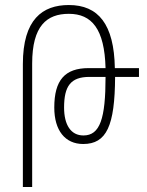

<svg xmlns="http://www.w3.org/2000/svg" viewBox="-20 -744 585 764"><path d="M71 0H108V-491C108 -641 166 -689 254 -689C345 -689 396 -629 400 -473H333C238 -473 196 -425 196 -316C196 -225 239 -171 311 -171C404 -171 437 -243 438 -438H533V-473H437C434 -648 371 -724 254 -724C149 -724 71 -667 71 -489ZM400 -438C400 -272 378 -205 312 -205C262 -205 235 -247 235 -316C235 -401 261 -438 336 -438Z"/></svg>

Font: Noto Sans Armenian ExtraCondensed ExtraLight
Style: Regular
Weight: 200
Width: 2
Designer: Monotype Design Team
Foundry: Monotype Imaging Inc.
Version: Version 2.008